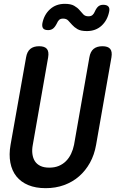

<svg xmlns="http://www.w3.org/2000/svg" viewBox="-20 -971 640 1001"><path d="M116 -672Q121 -702 138 -716Q155 -730 184 -730Q213 -730 224.5 -716Q236 -702 231 -672L151 -216Q146 -190 149 -168Q152 -146 162 -130.5Q172 -115 190.5 -106Q209 -97 237 -97Q265 -97 286.5 -106Q308 -115 324 -131Q340 -147 350.5 -169Q361 -191 366 -216L446 -672Q451 -702 468 -716Q485 -730 514 -730Q543 -730 554.5 -716Q566 -702 561 -672L481 -216Q472 -164 449 -122.5Q426 -81 392 -51.5Q358 -22 314 -6Q270 10 218 10Q166 10 127.5 -6Q89 -22 65.5 -51.5Q42 -81 34 -123Q26 -165 35 -216ZM277 -850Q267 -830 256.5 -822Q246 -814 231 -814Q212 -814 205 -823Q198 -832 201 -850Q210 -895 241 -923Q272 -951 318 -951Q349 -951 366.5 -941Q384 -931 394.5 -918.5Q405 -906 414.5 -896Q424 -886 441 -886Q455 -886 462.5 -893Q470 -900 474 -910Q483 -930 493 -938Q503 -946 518 -946Q537 -946 545 -937Q553 -928 549 -910Q540 -865 509.5 -837Q479 -809 433 -809Q401 -809 384 -819Q367 -829 356 -841.5Q345 -854 335.5 -864Q326 -874 309 -874Q295 -874 288 -867Q281 -860 277 -850Z"/></svg>

Font: Maple Mono NL SemiBold
Style: Italic
Weight: 600
Italic angle: -10°
Monospace: yes
Designer: subframe7536
Version: Version 7.000